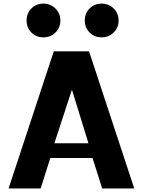

<svg xmlns="http://www.w3.org/2000/svg" viewBox="-20 -1059 806 1079"><path d="M384.3 -555.2 285.6 -253.9H477.1ZM282.2 -770.5H480.5L734.4 0H554.2L500 -170.9H262.7L208.5 0H28.3ZM483.6 -876.2Q456.5 -903.3 456.5 -943.8Q456.5 -984.4 483.6 -1011.5Q510.7 -1038.6 550.8 -1038.6Q590.8 -1038.6 618.7 -1011.5Q646.5 -984.4 646.5 -943.8Q646.5 -903.3 618.7 -876.2Q590.8 -849.1 550.8 -849.1Q510.7 -849.1 483.6 -876.2ZM156.5 -876.2Q129.4 -903.3 129.4 -943.8Q129.4 -984.4 156.5 -1011.5Q183.6 -1038.6 223.6 -1038.6Q263.7 -1038.6 291.5 -1011.5Q319.3 -984.4 319.3 -943.8Q319.3 -903.3 291.5 -876.2Q263.7 -849.1 223.6 -849.1Q183.6 -849.1 156.5 -876.2Z"/></svg>

Font: Nobile-bold
Style: Bold
Weight: 700
Version: Version 1.000;PS 001.000;hotconv 1.0.38